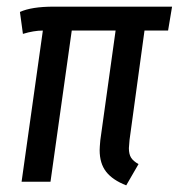

<svg xmlns="http://www.w3.org/2000/svg" viewBox="-20 -547 538 578"><path d="M370 -126Q368 -106 368 -101Q368 -83 374.5 -72.5Q381 -62 397 -53L360 11Q319 -5 299.5 -30Q280 -55 280 -95Q280 -103 282 -125L328 -455H196L132 0H45L109 -455Q82 -455 49 -445L40 -511Q75 -527 142 -527H498L486 -455H415Z"/></svg>

Font: Fira Sans Compressed
Style: Italic
Weight: 400
Width: 1
Italic angle: -8°
Designer: bBox Type GmbH & Carrois Corporate GbR & Edenspiekermann AG
Foundry: bBox Type GmbH & Carrois Corporate GbR & Edenspiekermann AG
Version: Version 4.301